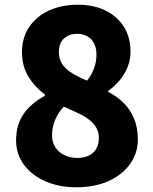

<svg xmlns="http://www.w3.org/2000/svg" viewBox="-20 -778 649 812"><path d="M303 14Q230 14 172.5 -11Q115 -36 81.5 -81Q48 -126 48 -185Q48 -232 64 -267.5Q80 -303 108 -329Q136 -355 170 -373V-378Q127 -410 100 -454Q73 -498 73 -557Q73 -619 103.5 -664Q134 -709 187 -733.5Q240 -758 309 -758Q376 -758 426 -733.5Q476 -709 504 -664.5Q532 -620 532 -559Q532 -524 519 -493Q506 -462 485 -437Q464 -412 438 -394V-389Q474 -371 502 -343.5Q530 -316 546.5 -277.5Q563 -239 563 -188Q563 -131 530.5 -85Q498 -39 439.5 -12.5Q381 14 303 14ZM348 -437Q369 -463 378.5 -491Q388 -519 388 -547Q388 -574 378 -594Q368 -614 349.5 -624.5Q331 -635 305 -635Q274 -635 251.5 -616Q229 -597 229 -557Q229 -528 243.5 -506.5Q258 -485 285 -468.5Q312 -452 348 -437ZM307 -110Q333 -110 353.5 -119Q374 -128 386 -147Q398 -166 398 -195Q398 -219 387.5 -237.5Q377 -256 358 -271Q339 -286 311.5 -299Q284 -312 250 -327Q228 -305 214 -273Q200 -241 200 -206Q200 -176 214.5 -154.5Q229 -133 253.5 -121.5Q278 -110 307 -110Z"/></svg>

Font: Noto Sans JP Thin Black
Style: Regular
Weight: 900
Version: Version 2.004-H2;hotconv 1.0.118;makeotfexe 2.5.65603